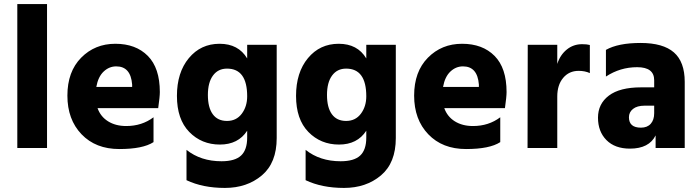

<svg xmlns="http://www.w3.org/2000/svg" viewBox="-20 -727 3438 943"><path d="M211 0H65V-707H211Z M551 -401Q516 -401 489 -375.5Q462 -350 453 -300H629V-312Q622 -401 551 -401ZM734 -29Q682 5 566 5Q450 5 380.5 -67.5Q311 -140 311 -257.5Q311 -375 378.5 -443.5Q446 -512 546.5 -512Q647 -512 706 -452.5Q765 -393 765 -275Q765 -252 757 -196H459Q474 -154 511 -131Q548 -108 600 -108Q677 -108 734 -151Z M1194 -254Q1194 -390 1095 -390Q1051 -390 1026 -356Q1001 -322 1001 -260.5Q1001 -199 1025 -166Q1049 -133 1095 -133Q1141 -133 1167.5 -168.5Q1194 -204 1194 -254ZM1339 -49Q1339 73 1266 134.5Q1193 196 1084.5 196Q976 196 896 158V9Q966 65 1068 65Q1134 65 1164 37Q1194 9 1194 -51V-85Q1150 -17 1060 -17Q970 -17 909.5 -79Q849 -141 849 -256Q849 -371 907.5 -441.5Q966 -512 1058.5 -512Q1151 -512 1194 -440V-507H1339Z M1779 -254Q1779 -390 1680 -390Q1636 -390 1611 -356Q1586 -322 1586 -260.5Q1586 -199 1610 -166Q1634 -133 1680 -133Q1726 -133 1752.5 -168.5Q1779 -204 1779 -254ZM1924 -49Q1924 73 1851 134.5Q1778 196 1669.5 196Q1561 196 1481 158V9Q1551 65 1653 65Q1719 65 1749 37Q1779 9 1779 -51V-85Q1735 -17 1645 -17Q1555 -17 1494.5 -79Q1434 -141 1434 -256Q1434 -371 1492.5 -441.5Q1551 -512 1643.5 -512Q1736 -512 1779 -440V-507H1924Z M2254 -401Q2219 -401 2192 -375.5Q2165 -350 2156 -300H2332V-312Q2325 -401 2254 -401ZM2437 -29Q2385 5 2269 5Q2153 5 2083.5 -67.5Q2014 -140 2014 -257.5Q2014 -375 2081.5 -443.5Q2149 -512 2249.5 -512Q2350 -512 2409 -452.5Q2468 -393 2468 -275Q2468 -252 2460 -196H2162Q2177 -154 2214 -131Q2251 -108 2303 -108Q2380 -108 2437 -151Z M2717 0H2571L2572 -507H2717V-413Q2731 -457 2763.5 -483.5Q2796 -510 2839 -510Q2863 -510 2877 -506V-368Q2853 -379 2822 -379Q2775 -379 2746 -344.5Q2717 -310 2717 -253Z M3074 3Q3000 3 2958.5 -39Q2917 -81 2917 -149Q2917 -217 2970.5 -257.5Q3024 -298 3129 -298H3193V-333Q3193 -397 3109.5 -397Q3026 -397 2956 -351V-482Q3016 -516 3126.5 -516Q3237 -516 3290 -469.5Q3343 -423 3343 -325V0H3200V-62Q3168 3 3074 3ZM3128 -100Q3159 -100 3176 -119Q3193 -138 3193 -171V-208H3146Q3109 -208 3089 -192Q3069 -176 3069 -151Q3069 -100 3128 -100Z"/></svg>

Font: Hind Colombo
Style: Bold
Weight: 700
Designer: Jyotish Sonowal, Aditi Pimprikar
Foundry: Indian Type Foundry
Version: Version 1.000;PS 1.0;hotconv 1.0.86;makeotf.lib2.5.63406; tt